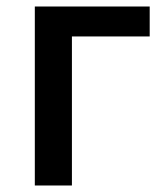

<svg xmlns="http://www.w3.org/2000/svg" viewBox="-20 -570 509 590"><path d="M87 0H201V-458H440V-550H87Z"/></svg>

Font: Genne Gothic Medium
Style: Regular
Weight: 500
Designer: Ryoko NISHIZUKA (kana & ideographs); Paul D. Hunt (Latin, Greek & Cyrillic); Wenlong ZHANG (bopomofo); Sandoll Communica
Foundry: Adobe Systems Incorporated
Version: Version 1.004;PS 1.004;hotconv 16.6.51;makeotf.lib2.5.65220